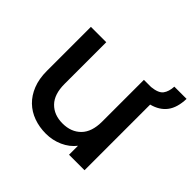

<svg xmlns="http://www.w3.org/2000/svg" viewBox="-156 -815 999 999"><g transform="rotate(45 343.5 -315.0)"><path d="M687 -638Q685 -572 656.5 -534.5Q628 -497 574 -483V0H460V-66Q433 -31 389.5 -11.5Q346 8 297 8Q249 8 207.5 -7Q166 -22 135.5 -51.5Q105 -81 87.5 -125Q70 -169 70 -227V-551H183V-244Q183 -168 220.5 -129.5Q258 -91 321 -91Q384 -91 422 -129.5Q460 -168 460 -244V-551H513Q562 -556 578.5 -578Q595 -600 597 -638Z"/></g></svg>

Font: SVN-Poppins Medium
Style: Regular
Weight: 500
Designer: Ninad Kale (Devanagari), Jonny Pinhorn (Latin)
Foundry: Indian Type Foundry
Version: Version 3.002 2017; ttfautohint (v1.8.3)